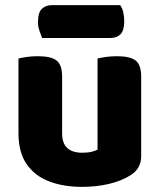

<svg xmlns="http://www.w3.org/2000/svg" viewBox="-20 -712 622 748"><path d="M52 -193V-259H222V-193Q222 -153 242.5 -135Q263 -117 300 -117Q323 -117 338 -121Q353 -125 360 -129V-259H530V-104Q530 -79 519.5 -60.5Q509 -42 488 -29Q453 -7 404.5 4.5Q356 16 299 16Q227 16 171 -5.5Q115 -27 83.5 -73Q52 -119 52 -193ZM530 -216H360V-484Q371 -487 391.5 -490Q412 -493 436 -493Q486 -493 508 -476.5Q530 -460 530 -413ZM222 -216H52V-484Q63 -487 83.5 -490Q104 -493 128 -493Q178 -493 200 -476.5Q222 -460 222 -413ZM410 -564H144Q140 -575 134 -591.5Q128 -608 128 -626Q128 -663 143 -677.5Q158 -692 183 -692H448Q456 -682 460 -665Q464 -648 464 -630Q464 -593 449.5 -578.5Q435 -564 410 -564Z"/></svg>

Font: Baloo Tamma 2 ExtraBold
Style: Regular
Weight: 800
Designer: Divya Kowshik, Shuchita Grover and Ek Type
Foundry: Ek Type
Version: Version 1.700